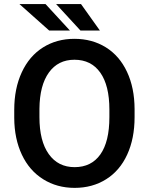

<svg xmlns="http://www.w3.org/2000/svg" viewBox="-20 -911 730 941"><path d="M49.8 0ZM639.6 -336.9Q639.6 -232.4 603.5 -153.6Q567.4 -74.7 500.2 -32.5Q433.1 9.8 345.7 9.8Q259.3 9.8 191.7 -32.5Q124 -74.7 87.2 -152.8Q50.3 -231 49.8 -333V-373Q49.8 -477.1 86.7 -556.6Q123.5 -636.2 190.7 -678.5Q257.8 -720.7 344.7 -720.7Q431.6 -720.7 498.8 -679Q565.9 -637.2 602.5 -558.8Q639.2 -480.5 639.6 -376.5ZM516.1 -374Q516.1 -492.2 471.4 -555.2Q426.8 -618.2 344.7 -618.2Q264.6 -618.2 219.5 -555.4Q174.3 -492.7 173.3 -377.9V-336.9Q173.3 -219.7 219 -155.8Q264.6 -91.8 345.7 -91.8Q427.7 -91.8 471.9 -154.3Q516.1 -216.8 516.1 -336.9ZM322.8 -761.2H221.2L75.2 -891.1H203.1ZM469.7 -761.2H374.5L254.9 -891.1H377Z"/></svg>

Font: Roboto Medium
Style: Regular
Weight: 500
Designer: Google
Version: Version 2.134; 2016; ttfautohint (v1.6)